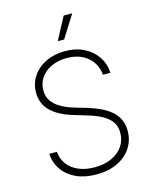

<svg xmlns="http://www.w3.org/2000/svg" viewBox="-137 -1031 897 1131"><g transform="rotate(-15 311.0 -465.0)"><path d="M309.6 12.2Q238.8 12.2 186.5 -11.7Q134.3 -35.6 104.2 -78.4Q74.2 -121.1 70.3 -177.2H117.2Q120.6 -132.3 145.8 -99.4Q170.9 -66.4 213.1 -48.8Q255.4 -31.2 309.6 -31.2Q367.7 -31.2 412.1 -51Q456.5 -70.8 481.7 -106.7Q506.8 -142.6 506.8 -189.5Q506.8 -227.5 488.8 -254.4Q470.7 -281.2 435.5 -301.3Q400.4 -321.3 348.1 -336.9L264.2 -362.3Q177.2 -388.7 132.8 -433.6Q88.4 -478.5 88.4 -544.9Q88.4 -601.1 118.2 -644.8Q147.9 -688.5 199.2 -713.1Q250.5 -737.8 315.4 -737.8Q380.9 -737.8 430.7 -712.9Q480.5 -688 509.8 -644.5Q539.1 -601.1 542 -545.4H496.6Q491.2 -612.3 441.9 -654.1Q392.6 -695.8 314.5 -695.8Q262.2 -695.8 220.9 -676.5Q179.7 -657.2 156.5 -623.3Q133.3 -589.4 133.3 -546.4Q133.3 -509.3 152.3 -481.7Q171.4 -454.1 204.8 -435.1Q238.3 -416 281.7 -402.8L361.3 -379.4Q402.3 -366.7 437 -350.1Q471.7 -333.5 497.6 -311Q523.4 -288.6 537.6 -258.5Q551.8 -228.5 551.8 -189Q551.8 -131.3 522 -85.9Q492.2 -40.5 438 -14.2Q383.8 12.2 309.6 12.2ZM290.5 -805.2 363.3 -941.9H415.5L329.6 -805.2Z"/></g></svg>

Font: Inter ExtraLight
Style: Regular
Weight: 250
Designer: Rasmus Andersson
Foundry: rsms
Version: Version 4.001;git-66647c0bb